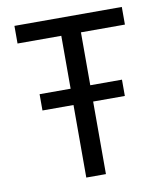

<svg xmlns="http://www.w3.org/2000/svg" viewBox="-81 -781 725 847"><g transform="rotate(-10 281.5 -357.0)"><path d="M98 -325V-398H467V-325ZM237 0V-635H41V-714H522V-635H325V0Z"/></g></svg>

Font: Noto Sans Mono SemiCondensed
Style: Regular
Weight: 400
Width: 4
Designer: Monotype Design Team
Foundry: Monotype Imaging Inc.
Version: Version 2.010